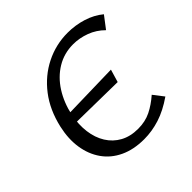

<svg xmlns="http://www.w3.org/2000/svg" viewBox="-171 -831 1005 1005"><g transform="rotate(-45 331.5 -329.0)"><path d="M350 10Q273 10 215.5 -17Q158 -44 123.5 -93Q89 -142 79 -207Q69 -272 86 -347Q109 -448 164 -519.5Q219 -591 296 -629.5Q373 -668 460 -668Q517 -668 570 -651.5Q623 -635 663 -602L612 -535Q576 -571 530 -588Q484 -605 438 -605Q371 -605 316.5 -572Q262 -539 225 -481Q188 -423 172 -348Q160 -287 167 -233Q174 -179 199.5 -138Q225 -97 267 -74Q309 -51 366 -51Q419 -51 460.5 -71.5Q502 -92 542 -127L586 -70Q524 -27 466 -8.5Q408 10 350 10ZM463 -300 134 -305 151 -363 484 -371Z"/></g></svg>

Font: Ysabeau Office Medium
Style: Italic
Weight: 500
Italic angle: -12°
Designer: Christian Thalmann (Catharsis Fonts)
Version: Version 2.001;gftools[0.9.30]; featfreeze: tnum,lnum,ss02